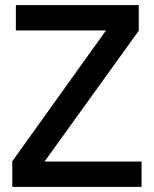

<svg xmlns="http://www.w3.org/2000/svg" viewBox="-20 -730 601 750"><path d="M28 0V-100L394 -611H42V-710H522V-610L154 -99H533V0Z"/></svg>

Font: Txt Sans Medium
Style: Regular
Weight: 500
Designer: Open Source
Foundry: XRLN
Version: Version 1.0